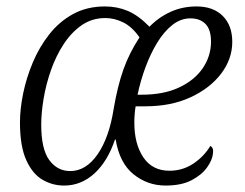

<svg xmlns="http://www.w3.org/2000/svg" viewBox="-20 -566 760 596"><path d="M179 10Q143 10 112 -8Q81 -26 61.5 -69Q42 -112 42 -186Q42 -228 52 -276.5Q62 -325 82 -372.5Q102 -420 133 -459.5Q164 -499 207 -522.5Q250 -546 306 -546Q344 -546 377 -532Q410 -518 444 -483Q472 -512 509 -529Q546 -546 590 -546Q642 -546 671.5 -516.5Q701 -487 701 -436Q701 -383 666.5 -337.5Q632 -292 571.5 -264Q511 -236 431 -236H401Q399 -224 398 -211.5Q397 -199 397 -185Q397 -119 425 -77.5Q453 -36 506 -36Q547 -36 580 -58Q613 -80 633 -113Q644 -107 641 -89Q639 -69 622.5 -46Q606 -23 574.5 -6.5Q543 10 494 10Q438 10 394.5 -25Q351 -60 339 -133H337Q314 -65 273 -27.5Q232 10 179 10ZM198 -35Q247 -35 283 -87Q319 -139 333 -229Q345 -299 363 -350Q381 -401 413 -450Q390 -483 362.5 -496.5Q335 -510 307 -510Q266 -510 234 -488Q202 -466 178 -429.5Q154 -393 138.5 -349Q123 -305 115.5 -260.5Q108 -216 108 -179Q108 -103 133 -69Q158 -35 198 -35ZM420 -272Q488 -272 536 -294.5Q584 -317 609.5 -354.5Q635 -392 635 -437Q635 -474 618 -491.5Q601 -509 571 -509Q541 -509 515 -488.5Q489 -468 468 -433.5Q447 -399 431.5 -357Q416 -315 407 -272Z"/></svg>

Font: Noto Serif SemiCondensed Light
Style: Italic
Weight: 300
Width: 4
Italic angle: -12°
Designer: Monotype Design Team
Foundry: Monotype Imaging Inc.
Version: Version 2.013; ttfautohint (v1.8.4.7-5d5b)